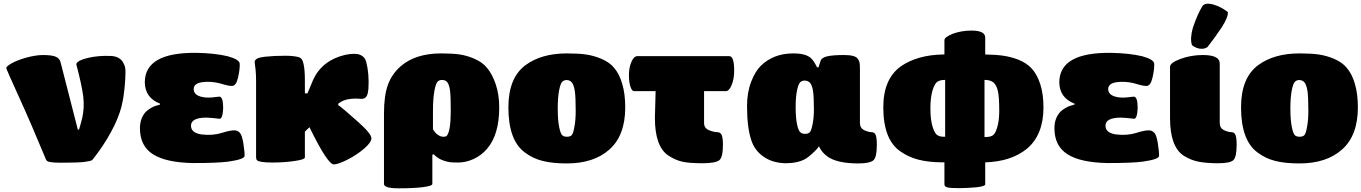

<svg xmlns="http://www.w3.org/2000/svg" viewBox="-20 -879 7396 1043"><path d="M402.8 -174.8H409.2Q415.5 -193.8 426.8 -238.8Q439.5 -295.9 432.1 -356Q424.8 -414.6 395 -527.8V-532.2Q401.4 -551.3 457.8 -564.5Q514.2 -577.6 576.2 -575.2Q625.5 -575.2 647 -543Q657.2 -525.9 660.2 -509.8Q663.1 -492.7 660.2 -445.8Q657.2 -398.9 652.8 -369.1Q650.4 -343.3 639.2 -296.9Q621.6 -231.9 582.5 -160.9Q543.5 -89.8 496.1 -28.8L481 -9.8Q475.6 -4.4 436 1Q397.9 4.9 311 4.9Q275.4 4.9 257.8 2.2Q240.2 -0.5 235.8 -4.2Q231.4 -7.8 228 -16.1Q227.5 -18.1 227.1 -19Q146 -214.4 84 -350.1Q14.2 -503.4 14.2 -508.8Q14.2 -519 44.2 -535.6Q74.2 -552.2 122.1 -565.9Q175.8 -580.1 212.9 -580.1Q262.7 -580.1 284.4 -570.3Q306.2 -560.5 311 -533.2Z M849.6 -311V-315.9Q768.1 -347.2 766.6 -431.2Q766.6 -596.2 1050.3 -591.8Q1145.5 -590.3 1218.3 -573.2Q1282.2 -555.2 1282.2 -532.2Q1283.7 -503.4 1272.5 -455.1Q1262.2 -412.1 1240.2 -412.1Q1218.3 -412.1 1176.3 -425.8Q1122.6 -439.5 1075.2 -432.1Q1032.2 -424.8 1032.2 -395Q1032.2 -355 1099.6 -349.1Q1127.9 -347.7 1170.4 -354Q1192.4 -355.5 1192.4 -291Q1189.5 -232.4 1172.4 -233.9Q1130.4 -239.3 1098.6 -240.2Q1019 -238.8 1017.6 -198.2Q1016.1 -157.7 1073.2 -148.9Q1134.3 -141.1 1185.5 -157.2Q1233.4 -172.4 1256.3 -170.9Q1272.5 -169.4 1283.2 -157.2Q1293.5 -147 1301.3 -105Q1309.6 -52.2 1308.6 -32.2Q1308.6 -13.7 1220.2 -1Q1160.2 6.8 1028.3 6.8Q880.9 3.9 810.5 -41.3Q740.2 -86.4 740.2 -182.1Q740.2 -238.3 773.4 -272.9Q786.6 -284.7 800.3 -292.5Q814 -300.3 822.5 -303Q831.1 -305.7 849.6 -311Z M1817.4 -315.9V-308.1Q1837.9 -294.9 1925.3 -216.8Q1997.6 -152.3 1997.6 -127.9Q1997.1 -104.5 1956.5 -70.3Q1916 -36.1 1867.2 -11.5Q1818.4 13.2 1793.5 14.2Q1759.8 14.2 1661.1 -188L1636.2 -164.1V-23.9Q1636.2 -12.2 1578.9 -4.2Q1521.5 3.9 1461.4 3.9Q1422.4 3.9 1402.1 0.5Q1381.8 -2.9 1376.5 -8.3Q1371.1 -13.7 1371.1 -23.9V-440.9Q1371.1 -474.6 1368.2 -502Q1367.7 -508.8 1365.5 -523.9Q1363.3 -539.1 1363.3 -542Q1363.3 -564.9 1418.5 -570.8Q1468.3 -576.2 1529.3 -576.2Q1569.8 -576.2 1598.1 -569.8Q1611.8 -566.9 1618.7 -557.6Q1625.5 -548.3 1629.4 -529.8Q1636.2 -496.1 1636.2 -445.8V-372.1H1650.4L1681.2 -445.8Q1730.5 -551.8 1855.5 -581.1Q1907.7 -591.8 1934.6 -581.8Q1961.4 -571.8 1969.2 -543.9Q1986.3 -478 1981.4 -396Q1979 -370.1 1972.4 -357.9Q1965.8 -345.7 1952.1 -342.8Q1948.2 -341.8 1938.7 -342.3Q1929.2 -342.8 1916.7 -343.3Q1904.3 -343.8 1884.3 -341.8Q1845.2 -337.9 1817.4 -315.9Z M2065.9 -263.2Q2065.9 -360.4 2087.6 -419.2Q2109.4 -478 2156.7 -519Q2236.8 -588.9 2377 -588.9Q2438.5 -588.9 2477.8 -583Q2517.1 -577.1 2556.6 -560.1Q2601.1 -540.5 2625 -511.2Q2653.8 -477.5 2672.9 -421.4Q2691.9 -365.2 2691.9 -295.9Q2691.9 -147 2626 -70.8Q2594.2 -34.2 2552.5 -15.1Q2510.7 3.9 2468.8 3.9Q2438.5 3.9 2423.8 2Q2409.2 0 2391.6 -5.9Q2358.9 -16.6 2335.9 -41L2328.6 -38.1V120.1Q2328.6 131.3 2277.3 137.7Q2226.1 144 2146 144Q2065.9 144 2065.9 120.1ZM2387.7 -136.2Q2397.9 -136.2 2403.1 -138.4Q2408.2 -140.6 2413.6 -151.9Q2418.9 -163.1 2422.9 -186Q2428.7 -221.7 2428.7 -275.9Q2428.7 -354.5 2424.8 -385.7Q2420.9 -417 2410.6 -431.2Q2401.9 -443.4 2384.3 -444.6Q2366.7 -445.8 2357.9 -436Q2347.7 -427.7 2339.8 -385.7Q2332 -343.8 2332 -275.9V-176.8Q2343.8 -156.7 2358.6 -146.5Q2373.5 -136.2 2387.7 -136.2Z M3059.6 8.8Q2982.4 8.8 2929 -4.4Q2875.5 -17.6 2832.5 -49.8Q2741.7 -115.2 2741.7 -295.9Q2741.7 -456.1 2834.5 -524.9Q2920.9 -588.9 3059.6 -588.9Q3122.6 -588.9 3163.6 -583Q3204.6 -577.1 3245.6 -560.1Q3291.5 -540.5 3315.4 -511.2Q3343.8 -479 3360.1 -423.8Q3376.5 -368.7 3376.5 -295.9Q3376.5 -143.1 3290.5 -66.9Q3205.6 8.8 3059.6 8.8ZM3086.4 -431.2Q3075.7 -443.4 3060.3 -444.1Q3044.9 -444.8 3035.6 -436Q3025.4 -428.7 3017.6 -389.9Q3009.8 -351.1 3009.8 -289.1Q3009.8 -227.1 3017.6 -188.7Q3025.4 -150.4 3035.6 -143.1Q3043.9 -136.2 3059.6 -136.2Q3077.1 -136.2 3085.4 -144.5Q3093.8 -152.8 3099.6 -186Q3107.4 -224.1 3107.4 -275.9Q3107.4 -353 3102.5 -384.8Q3097.7 -416.5 3086.4 -431.2Z M3610.4 -34.2Q3537.6 -83.5 3537.6 -237.8L3541.5 -383.8H3424.3Q3412.6 -383.8 3404.5 -408.7Q3396.5 -433.6 3396.5 -471.2Q3396.5 -511.2 3409.9 -542.7Q3423.3 -574.2 3443.4 -574.2H3941.4Q3968.3 -574.2 3968.3 -495.1Q3968.3 -450.7 3954.6 -417.2Q3940.9 -383.8 3922.4 -383.8H3804.7V-210.9Q3804.7 -183.6 3830.6 -171.9Q3857.4 -161.1 3875.5 -161.1Q3894 -161.1 3900.6 -145Q3907.2 -128.9 3907.2 -92.8Q3907.2 -25.4 3887.7 -8.8Q3866.7 7.8 3795.4 7.8Q3724.1 7.8 3686.3 -0.7Q3648.4 -9.3 3610.4 -34.2Z M4289.1 -588.9Q4356.4 -588.9 4384.3 -564Q4400.4 -550.3 4418.5 -513.2H4426.3L4437.5 -547.9Q4442.4 -565.4 4472.7 -572.8Q4502.9 -580.1 4564.5 -580.1Q4626 -580.1 4639.2 -560.1Q4647 -550.8 4649.2 -539.8Q4651.4 -528.8 4651.4 -505.9V-210.9Q4651.4 -183.6 4674.3 -171.9Q4698.2 -161.1 4714.4 -161.1Q4731.4 -161.1 4737.3 -145Q4743.2 -128.9 4743.2 -92.8Q4743.2 -25.4 4725.1 -8.8Q4706.1 8.8 4643.1 8.8Q4524.4 8.8 4472.2 -30.8Q4443.4 -52.7 4430.2 -82H4427.2Q4415.5 -64.9 4392.1 -44.2Q4368.7 -23.4 4357.4 -17.1Q4318.4 6.3 4253.4 7.8Q4181.2 7.8 4131.1 -25.6Q4081.1 -59.1 4062.5 -113.8Q4038.1 -182.6 4038.1 -303.2Q4038.1 -377.4 4060.8 -435.5Q4083.5 -493.7 4114.3 -522.9Q4183.1 -588.9 4289.1 -588.9ZM4380.4 -429.2Q4369.1 -440.4 4353.8 -441.2Q4338.4 -441.9 4329.1 -434.1Q4318.4 -426.8 4310.3 -390.9Q4302.2 -355 4302.2 -295.9Q4302.2 -236.8 4310.3 -201.2Q4318.4 -165.5 4329.1 -159.2Q4337.9 -151.9 4352.1 -151.9Q4360.8 -151.9 4366 -153.1Q4371.1 -154.3 4376.7 -158.7Q4382.3 -163.1 4386 -172.9Q4389.6 -182.6 4393.1 -199.2Q4401.4 -236.3 4401.4 -284.2Q4401.4 -356 4396.5 -385.7Q4391.6 -415.5 4380.4 -429.2Z M5332 -674.8V-583H5334.5Q5391.6 -582 5431.2 -576.2Q5470.7 -570.3 5511.2 -555.2Q5558.1 -536.1 5584.5 -506.8Q5614.3 -474.6 5631.3 -420.9Q5648.4 -367.2 5648.4 -295.9Q5648.4 -145.5 5558.1 -70.8Q5473.6 -1.5 5332 2.9V123Q5332 132.3 5286.1 138.2Q5232.4 143.1 5188.5 143.1Q5141.1 143.1 5125.7 138.7Q5110.4 134.3 5110.4 123V2.9H5096.2Q5022.5 2 4969.7 -11.5Q4917 -24.9 4873 -55.2Q4778.3 -118.7 4778.3 -295.9Q4778.3 -451.7 4875.5 -520Q4964.4 -580.1 5100.1 -583H5110.4V-660.2Q5110.4 -669.4 5121.6 -677.7Q5132.8 -686 5156.2 -695.8Q5203.1 -712.9 5257.3 -712.9Q5332 -712.9 5332 -674.8ZM5114.3 -444.8H5110.4Q5090.8 -444.8 5075.2 -437Q5058.6 -428.7 5046.4 -390.1Q5034.2 -351.6 5034.2 -290Q5034.2 -227.5 5046.4 -189Q5058.6 -150.4 5075.2 -143.1Q5087.4 -136.2 5106.4 -136.2H5114.3ZM5332 -444.8H5328.1V-134.8H5340.3Q5362.8 -135.7 5375 -145Q5387.2 -154.3 5396.5 -185.1Q5408.2 -222.7 5408.2 -275.9Q5408.2 -353 5400.6 -385.3Q5393.1 -417.5 5375.5 -432.1Q5357.9 -444.8 5332 -444.8Z M5817.4 -311V-315.9Q5735.8 -347.2 5734.4 -431.2Q5734.4 -596.2 6018.1 -591.8Q6113.3 -590.3 6186 -573.2Q6250 -555.2 6250 -532.2Q6251.5 -503.4 6240.2 -455.1Q6230 -412.1 6208 -412.1Q6186 -412.1 6144 -425.8Q6090.3 -439.5 6043 -432.1Q6000 -424.8 6000 -395Q6000 -355 6067.4 -349.1Q6095.7 -347.7 6138.2 -354Q6160.2 -355.5 6160.2 -291Q6157.2 -232.4 6140.1 -233.9Q6098.1 -239.3 6066.4 -240.2Q5986.8 -238.8 5985.4 -198.2Q5983.9 -157.7 6041 -148.9Q6102.1 -141.1 6153.3 -157.2Q6201.2 -172.4 6224.1 -170.9Q6240.2 -169.4 6251 -157.2Q6261.2 -147 6269 -105Q6277.3 -52.2 6276.4 -32.2Q6276.4 -13.7 6188 -1Q6127.9 6.8 5996.1 6.8Q5848.6 3.9 5778.3 -41.3Q5708 -86.4 5708 -182.1Q5708 -238.3 5741.2 -272.9Q5754.4 -284.7 5768.1 -292.5Q5781.7 -300.3 5790.3 -303Q5798.8 -305.7 5817.4 -311Z M6606 -534.2V-210.9Q6606 -183.6 6628.9 -171.9Q6652.8 -161.1 6668.9 -161.1Q6686 -161.1 6691.9 -145Q6697.8 -128.9 6697.8 -92.8Q6697.8 -25.4 6679.7 -8.8Q6661.6 7.8 6597.7 7.8Q6531.2 7.8 6488.3 -1.2Q6445.3 -10.3 6408.7 -34.2Q6335.9 -83.5 6335.9 -237.8V-516.1Q6335.9 -538.1 6393.1 -559.1Q6449.7 -580.1 6514.6 -580.1Q6606 -580.1 6606 -534.2ZM6512.7 -847.2Q6527.3 -864.7 6565.9 -856Q6610.4 -843.8 6649.9 -814Q6653.3 -788.1 6617.7 -731.9Q6582 -677.7 6540 -624Q6527.3 -614.7 6511.2 -614Q6495.1 -613.3 6481.2 -618.7Q6467.3 -624 6455.1 -633.8Q6443.4 -669.9 6460 -728Q6485.4 -803.7 6512.7 -847.2Z M7039.6 8.8Q6962.4 8.8 6908.9 -4.4Q6855.5 -17.6 6812.5 -49.8Q6721.7 -115.2 6721.7 -295.9Q6721.7 -456.1 6814.5 -524.9Q6900.9 -588.9 7039.6 -588.9Q7102.5 -588.9 7143.6 -583Q7184.6 -577.1 7225.6 -560.1Q7271.5 -540.5 7295.4 -511.2Q7323.7 -479 7340.1 -423.8Q7356.4 -368.7 7356.4 -295.9Q7356.4 -143.1 7270.5 -66.9Q7185.5 8.8 7039.6 8.8ZM7066.4 -431.2Q7055.7 -443.4 7040.3 -444.1Q7024.9 -444.8 7015.6 -436Q7005.4 -428.7 6997.6 -389.9Q6989.7 -351.1 6989.7 -289.1Q6989.7 -227.1 6997.6 -188.7Q7005.4 -150.4 7015.6 -143.1Q7023.9 -136.2 7039.6 -136.2Q7057.1 -136.2 7065.4 -144.5Q7073.7 -152.8 7079.6 -186Q7087.4 -224.1 7087.4 -275.9Q7087.4 -353 7082.5 -384.8Q7077.6 -416.5 7066.4 -431.2Z"/></svg>

Font: GGS TheRock Black
Style: Regular
Weight: 900
Designer: Rodrigo Fuenzalida (2012); Goodgame Studios (2014)
Foundry: Rodrigo Fuenzalida,2012;  GGS,2014
Version: Version 1.002 | FøM Mod